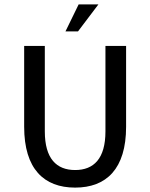

<svg xmlns="http://www.w3.org/2000/svg" viewBox="-20 -842 684 874"><path d="M554 -265V-633H460V-244C460 -120 407 -68 322 -68C237 -68 184 -120 184 -244V-633H90V-265C90 -73 180 12 322 12C464 12 554 -73 554 -265ZM428 -822H338L278 -699H335L428 -822Z"/></svg>

Font: Tajawal Medium
Style: Regular
Weight: 500
Designer: Boutros Fonts
Foundry: Created by Boutros International 2017
Version: Version 1.700